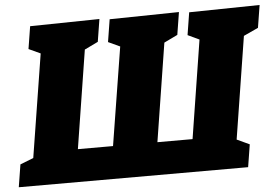

<svg xmlns="http://www.w3.org/2000/svg" viewBox="-64 -780 1232 849"><g transform="rotate(-5 551.5 -355.0)"><path d="M-14 0 2 -100 61 -123 134 -581 82 -605 98 -705 406 -710 390 -610 330 -581 261 -145H417L487 -581L435 -605L451 -705L759 -710L743 -610L683 -581L614 -145H770L839 -581L788 -605L804 -705L1117 -710L1101 -610L1036 -580L964 -126L1020 -100L1004 0Z"/></g></svg>

Font: Bitter Black
Style: Italic
Weight: 900
Italic angle: -9°
Designer: Sol Matas, and Bitter project Authors
Foundry: Sol Matas
Version: Version 2.001